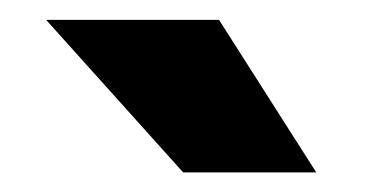

<svg xmlns="http://www.w3.org/2000/svg" viewBox="-20 -770 379 193"><path d="M297.9 -596.7H164.1L26.4 -750H200.2Z"/></svg>

Font: Vazir Black FD
Style: Black-FD
Weight: 900
Designer: Saber Rastikerdar
Foundry: Saber Rastikerdar
Version: Version 30.0.0